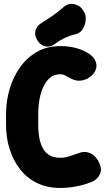

<svg xmlns="http://www.w3.org/2000/svg" viewBox="-20 -915 523 954"><path d="M280 19Q215 19 164.5 -5.5Q114 -30 80 -73.5Q46 -117 28 -173.5Q10 -230 10 -295V-347Q10 -411 27.5 -471.5Q45 -532 79.5 -580.5Q114 -629 164 -657.5Q214 -686 280 -686Q364 -686 424 -647Q454 -626 458.5 -596.5Q463 -567 437 -541Q417 -521 388.5 -515.5Q360 -510 334 -524Q319 -532 306 -539Q293 -546 280 -546Q243 -546 218.5 -519Q194 -492 182 -447Q170 -402 170 -347V-295Q170 -215 196 -173Q222 -131 280 -131Q304 -131 328.5 -139.5Q353 -148 379 -157Q406 -165 432 -152Q458 -139 474 -104Q488 -73 475.5 -47.5Q463 -22 433 -10Q397 4 357 11.5Q317 19 280 19ZM250 -695Q228 -679 203.5 -685Q179 -691 165 -716L164 -718Q151 -740 156 -762Q161 -784 182 -798Q212 -817 240 -836Q268 -855 296 -880Q310 -893 328 -895Q346 -897 363.5 -889.5Q381 -882 392 -865L396 -859Q408 -842 406 -817Q404 -792 392 -772Q380 -752 359 -746Q325 -738 298 -724.5Q271 -711 250 -695Z"/></svg>

Font: Winky Sans
Style: Bold
Weight: 700
Designer: Simon Atzbach
Foundry: typofactur
Version: Version 1.205